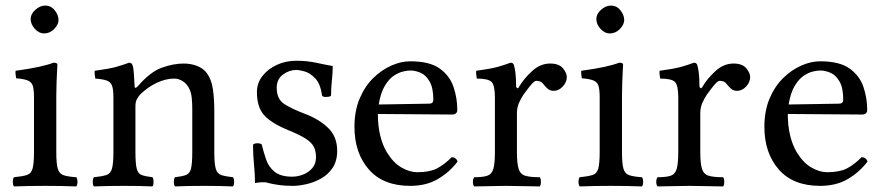

<svg xmlns="http://www.w3.org/2000/svg" viewBox="-20 -667 3166 689"><path d="M90 -599Q90 -617 107 -632Q124 -647 142 -647Q163 -647 176.5 -630Q190 -613 190 -595Q190 -579 174.5 -563Q159 -547 138 -547Q120 -547 105 -563.5Q90 -580 90 -599ZM182 -122Q182 -81 187 -62.5Q192 -44 207.5 -38.5Q223 -33 254 -31Q258 -25 258 -14Q258 -4 254 2Q229 1 200.5 0.5Q172 0 142 0Q112 0 84 0.5Q56 1 30 2Q26 -4 26 -14Q26 -25 30 -31Q61 -34 76.5 -39Q92 -44 97 -62.5Q102 -81 102 -122V-317Q102 -346 97.5 -359.5Q93 -373 79 -378.5Q65 -384 38 -386Q37 -391 36 -400Q35 -409 36 -413Q87 -420 119 -427Q151 -434 172 -442Q186 -442 186 -435Q186 -435 185 -417Q184 -399 183 -372.5Q182 -346 182 -321Z M475 -358Q519 -409 560.5 -424Q602 -439 639 -439Q665 -439 687 -430.5Q709 -422 722 -405Q739 -382 744 -347Q749 -312 749 -271V-122Q749 -81 754 -62.5Q759 -44 773.5 -39Q788 -34 816 -31Q820 -27 820 -14Q820 -2 816 2Q794 1 767 0.5Q740 0 710 0Q680 0 655.5 0.5Q631 1 608 2Q604 -2 604 -14Q604 -27 608 -31Q634 -34 647.5 -39Q661 -44 665.5 -62.5Q670 -81 670 -122V-274Q670 -297 668 -316.5Q666 -336 658 -351Q649 -368 634.5 -376.5Q620 -385 605 -385Q576 -385 544 -370.5Q512 -356 483 -328Q477 -321 471.5 -311.5Q466 -302 466 -286V-122Q466 -81 470.5 -62.5Q475 -44 488.5 -39Q502 -34 527 -31Q531 -27 531 -14Q531 -2 527 2Q505 1 481 0.5Q457 0 427 0Q397 0 368.5 0.5Q340 1 317 2Q313 -2 313 -14Q313 -27 317 -31Q347 -34 362 -39Q377 -44 382 -62.5Q387 -81 387 -122V-317Q387 -346 382 -359.5Q377 -373 363 -378Q349 -383 322 -385Q321 -390 320 -399.5Q319 -409 320 -413Q372 -420 397 -427Q422 -434 443 -442Q449 -442 451.5 -439.5Q454 -437 455 -434Q459 -426 460.5 -402Q462 -378 463 -358Q463 -351 467 -352Q471 -353 475 -358Z M888 -148Q893 -153 905 -153Q913 -153 919 -149Q926 -121 935 -94.5Q944 -68 965.5 -50.5Q987 -33 1029 -33Q1048 -33 1067.5 -40.5Q1087 -48 1100.5 -63.5Q1114 -79 1114 -103Q1114 -125 1106 -140.5Q1098 -156 1076 -170Q1054 -184 1012 -201Q954 -225 928 -253.5Q902 -282 902 -337Q902 -369 922 -394.5Q942 -420 974 -434.5Q1006 -449 1043 -449Q1082 -449 1116.5 -441.5Q1151 -434 1174 -430Q1174 -405 1171 -378Q1168 -351 1168 -324Q1166 -321 1160.5 -320Q1155 -319 1150 -319Q1140 -319 1136 -323Q1130 -366 1111.5 -385.5Q1093 -405 1073.5 -410.5Q1054 -416 1043 -416Q1018 -416 995.5 -399.5Q973 -383 973 -352Q973 -311 1000.5 -293.5Q1028 -276 1073 -259Q1124 -240 1157 -208.5Q1190 -177 1190 -126Q1190 -89 1173.5 -64.5Q1157 -40 1131.5 -26Q1106 -12 1079 -6Q1052 0 1031 0Q1003 0 981.5 -3Q960 -6 940 -11Q935 -13 930 -13Q925 -13 920 -13Q910 -13 895 -10Q895 -42 891.5 -76.5Q888 -111 888 -148Z M1452 0Q1355 0 1303.5 -59Q1252 -118 1252 -212Q1252 -269 1270.5 -313Q1289 -357 1319 -386.5Q1349 -416 1384 -431.5Q1419 -447 1452 -447Q1522 -447 1558 -421Q1594 -395 1607.5 -355Q1621 -315 1621 -273Q1621 -256 1602 -256L1336 -258Q1336 -215 1344.5 -180.5Q1353 -146 1368 -121Q1391 -83 1420.5 -66Q1450 -49 1477 -49Q1521 -49 1547 -62Q1573 -75 1601 -103Q1618 -102 1622 -87Q1592 -48 1550.5 -24Q1509 0 1452 0ZM1339 -292 1520 -295Q1535 -295 1535 -309Q1535 -351 1522 -374Q1509 -397 1490 -405.5Q1471 -414 1452 -414Q1443 -414 1427 -410.5Q1411 -407 1393.5 -395.5Q1376 -384 1361 -359Q1346 -334 1339 -292Z M1832 -358Q1832 -354 1835.5 -351Q1839 -348 1843 -356Q1860 -385 1889.5 -412Q1919 -439 1954 -439Q1986 -439 2000 -422Q2014 -405 2014 -391Q2014 -372 1999.5 -356.5Q1985 -341 1967 -341Q1954 -341 1945 -349Q1936 -357 1931 -364Q1925 -372 1918.5 -374.5Q1912 -377 1905 -377Q1899 -377 1890.5 -368Q1882 -359 1873.5 -347.5Q1865 -336 1859 -328Q1850 -315 1842.5 -298Q1835 -281 1835 -261V-122Q1835 -81 1841 -61.5Q1847 -42 1864.5 -36.5Q1882 -31 1917 -31Q1921 -27 1921 -14Q1921 -2 1917 2Q1891 2 1858.5 1Q1826 0 1796 0Q1766 0 1737 1Q1708 2 1682 2Q1677 -3 1677 -14Q1677 -26 1682 -31Q1713 -31 1729 -36.5Q1745 -42 1750.5 -61.5Q1756 -81 1756 -122V-317Q1756 -361 1744 -373Q1732 -385 1691 -385Q1690 -390 1689 -399.5Q1688 -409 1689 -413Q1741 -420 1766 -427Q1791 -434 1812 -442Q1818 -442 1820.5 -439.5Q1823 -437 1824 -434Q1827 -426 1829.5 -407Q1832 -388 1832 -358Z M2120 -599Q2120 -617 2137 -632Q2154 -647 2172 -647Q2193 -647 2206.5 -630Q2220 -613 2220 -595Q2220 -579 2204.5 -563Q2189 -547 2168 -547Q2150 -547 2135 -563.5Q2120 -580 2120 -599ZM2212 -122Q2212 -81 2217 -62.5Q2222 -44 2237.5 -38.5Q2253 -33 2284 -31Q2288 -25 2288 -14Q2288 -4 2284 2Q2259 1 2230.5 0.5Q2202 0 2172 0Q2142 0 2114 0.5Q2086 1 2060 2Q2056 -4 2056 -14Q2056 -25 2060 -31Q2091 -34 2106.5 -39Q2122 -44 2127 -62.5Q2132 -81 2132 -122V-317Q2132 -346 2127.5 -359.5Q2123 -373 2109 -378.5Q2095 -384 2068 -386Q2067 -391 2066 -400Q2065 -409 2066 -413Q2117 -420 2149 -427Q2181 -434 2202 -442Q2216 -442 2216 -435Q2216 -435 2215 -417Q2214 -399 2213 -372.5Q2212 -346 2212 -321Z M2490 -358Q2490 -354 2493.5 -351Q2497 -348 2501 -356Q2518 -385 2547.5 -412Q2577 -439 2612 -439Q2644 -439 2658 -422Q2672 -405 2672 -391Q2672 -372 2657.5 -356.5Q2643 -341 2625 -341Q2612 -341 2603 -349Q2594 -357 2589 -364Q2583 -372 2576.5 -374.5Q2570 -377 2563 -377Q2557 -377 2548.5 -368Q2540 -359 2531.5 -347.5Q2523 -336 2517 -328Q2508 -315 2500.5 -298Q2493 -281 2493 -261V-122Q2493 -81 2499 -61.5Q2505 -42 2522.5 -36.5Q2540 -31 2575 -31Q2579 -27 2579 -14Q2579 -2 2575 2Q2549 2 2516.5 1Q2484 0 2454 0Q2424 0 2395 1Q2366 2 2340 2Q2335 -3 2335 -14Q2335 -26 2340 -31Q2371 -31 2387 -36.5Q2403 -42 2408.5 -61.5Q2414 -81 2414 -122V-317Q2414 -361 2402 -373Q2390 -385 2349 -385Q2348 -390 2347 -399.5Q2346 -409 2347 -413Q2399 -420 2424 -427Q2449 -434 2470 -442Q2476 -442 2478.5 -439.5Q2481 -437 2482 -434Q2485 -426 2487.5 -407Q2490 -388 2490 -358Z M2923 0Q2826 0 2774.5 -59Q2723 -118 2723 -212Q2723 -269 2741.5 -313Q2760 -357 2790 -386.5Q2820 -416 2855 -431.5Q2890 -447 2923 -447Q2993 -447 3029 -421Q3065 -395 3078.5 -355Q3092 -315 3092 -273Q3092 -256 3073 -256L2807 -258Q2807 -215 2815.5 -180.5Q2824 -146 2839 -121Q2862 -83 2891.5 -66Q2921 -49 2948 -49Q2992 -49 3018 -62Q3044 -75 3072 -103Q3089 -102 3093 -87Q3063 -48 3021.5 -24Q2980 0 2923 0ZM2810 -292 2991 -295Q3006 -295 3006 -309Q3006 -351 2993 -374Q2980 -397 2961 -405.5Q2942 -414 2923 -414Q2914 -414 2898 -410.5Q2882 -407 2864.5 -395.5Q2847 -384 2832 -359Q2817 -334 2810 -292Z"/></svg>

Font: Ponomar
Style: Regular
Weight: 400
Version: Version 1.301; ttfautohint (v1.8.4.7-5d5b)